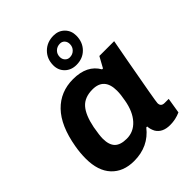

<svg xmlns="http://www.w3.org/2000/svg" viewBox="-220 -907 1044 1044"><g transform="rotate(-45 302.0 -384.5)"><path d="M347.2 -579.1Q307.1 -579.1 281.5 -604Q255.9 -628.9 255.9 -667Q255.9 -716.3 288.3 -748.5Q320.8 -780.8 371.1 -780.8Q409.2 -780.8 434.1 -755.9Q459 -731 459 -692.9Q459 -643.1 427.7 -611.1Q396.5 -579.1 347.2 -579.1ZM350.1 -633.8Q372.1 -633.8 387 -648.4Q401.9 -663.1 401.9 -685.1Q401.9 -702.6 391.6 -713.9Q381.3 -725.1 365.2 -725.1Q342.8 -725.1 327.9 -710.7Q313 -696.3 313 -673.8Q313 -656.7 323.7 -645.3Q334.5 -633.8 350.1 -633.8ZM199.2 12.2Q116.7 12.2 69.3 -38.6Q22 -89.4 22 -183.1Q22 -226.6 29.8 -271Q53.2 -405.8 117.4 -471.9Q181.6 -538.1 278.8 -538.1Q386.2 -538.1 428.2 -463.9H435.1L469.2 -525.9H583L559.1 -397Q511.2 -135.3 511.2 -121.1Q511.2 -94.2 539.1 -94.2H570.8L556.2 -4.9Q518.6 12.2 476.1 12.2Q418.9 12.2 395 -25.9Q383.3 -47.4 381.8 -70.8H375Q310.1 12.2 199.2 12.2ZM256.8 -102.1Q309.6 -102.1 346.4 -142.6Q383.3 -183.1 396 -254.9Q403.8 -294.9 403.8 -324.2Q403.8 -423.8 314 -423.8Q253.4 -423.8 221.4 -387.9Q189.5 -352.1 173.8 -273.9Q164.1 -220.2 164.1 -194.8Q164.1 -147.5 186 -124.8Q208 -102.1 256.8 -102.1Z"/></g></svg>

Font: Archivo
Style: Bold Italic
Weight: 700
Italic angle: -10°
Designer: Hector Gatti
Foundry: Omnibus-Type
Version: Version 2.001